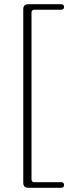

<svg xmlns="http://www.w3.org/2000/svg" viewBox="-20 -760 327 908"><path d="M129 -699.5V87Q129 101.5 142.5 101.5H269Q283 101.5 283 115Q283 128 269 128H113.5Q90 128 90 104V-716Q90 -740 113.5 -740H269Q283 -740 283 -727Q283 -714 269 -714H142.5Q129 -714 129 -699.5Z"/></svg>

Font: Fraunces 9pt Soft Thin
Style: Regular
Weight: 100
Version: Version 1.000;[b76b70a41]